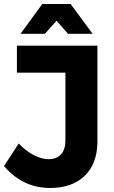

<svg xmlns="http://www.w3.org/2000/svg" viewBox="-24 -927 568 954"><path d="M225 7Q89 7 -4 -102L69 -214Q105 -176 144.5 -156Q184 -136 217 -136Q257 -136 279 -160Q301 -184 301 -228V-566H60V-700H460V-224Q460 -115 397.5 -54Q335 7 225 7ZM436 -759H314L257 -824L199 -759H78L186 -907H327Z"/></svg>

Font: Montserrat SemiBold
Style: Regular
Weight: 600
Designer: Julieta Ulanovsky
Foundry: Julieta Ulanovsky
Version: Version 6.001